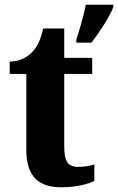

<svg xmlns="http://www.w3.org/2000/svg" viewBox="-20 -780 498 810"><path d="M302 -613V-600H366C399 -643 442 -708 458 -750V-760H342C334 -717 315 -652 302 -613ZM239 10C309 10 357 -6 378 -17V-86C358 -80 334 -76 309 -76C265 -76 251 -102 251 -161V-468H369V-536H251V-660H162C153 -615 137 -584 119 -564C101 -543 69 -521 21 -520V-468H91V-148C91 -31 147 10 239 10Z"/></svg>

Font: Noto Serif Armenian SemiCondensed
Style: Bold
Weight: 700
Width: 4
Designer: Monotype Design Team
Foundry: Monotype Imaging Inc.
Version: Version 2.008